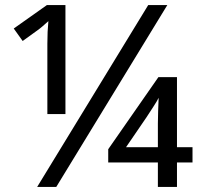

<svg xmlns="http://www.w3.org/2000/svg" viewBox="-20 -734 785 754"><path d="M126 0 562 -714H637L201 0ZM166 -286V-562Q166 -588 167 -609Q168 -630 170 -651Q160 -642 148 -631.5Q136 -621 123 -612L69 -573L34 -622L164 -714H237V-286ZM600 0V-96H405V-148L602 -431H675V-156H736V-96H675V0ZM475 -156H600V-249Q600 -270 601 -298Q602 -326 603 -350Q598 -339 582 -314.5Q566 -290 555 -273Z"/></svg>

Font: Apis
Style: Regular
Weight: 400
Designer: Monotype Design Team
Foundry: Monotype Imaging Inc.
Version: Version 2.000; build 0001